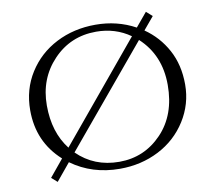

<svg xmlns="http://www.w3.org/2000/svg" viewBox="-74 -716 922 825"><g transform="rotate(-10 387.0 -304.0)"><path d="M387 14Q266 14 175 -52L113 23L88 1L149 -73Q50 -162 50 -300Q50 -391 95.5 -463Q141 -535 218 -574.5Q295 -614 389.5 -614Q484 -614 563 -571L613 -631L639 -608L593 -553Q654 -511 689.5 -445.5Q725 -380 725 -294.5Q725 -209 679.5 -137Q634 -65 557 -25.5Q480 14 387 14ZM387 -584Q275 -584 199.5 -504.5Q124 -425 124 -308Q124 -191 184 -114L536 -538Q471 -584 387 -584ZM206 -89Q280 -16 389.5 -16Q499 -16 575 -95.5Q651 -175 651 -305.5Q651 -436 563 -517Z"/></g></svg>

Font: Cinzel
Style: Regular
Weight: 400
Designer: Natanael Gama
Version: Version 1.001;PS 001.001;hotconv 1.0.56;makeotf.lib2.0.21325